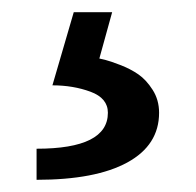

<svg xmlns="http://www.w3.org/2000/svg" viewBox="-20 -45 321 315"><path d="M101 -25H164L143 51Q147 52 153.5 53.5Q160 55 177 61.5Q194 68 207 77Q220 86 230.5 102.5Q241 119 241 140Q241 193 189 221.5Q137 250 40 250V199Q157 199 157 140Q157 116 128.5 105.5Q100 95 66 95Z"/></svg>

Font: Fivo Sans Med
Style: Regular
Weight: 450
Designer: Alexander Slobzheninov
Foundry: Alexander Slobzheninov
Version: 1.0